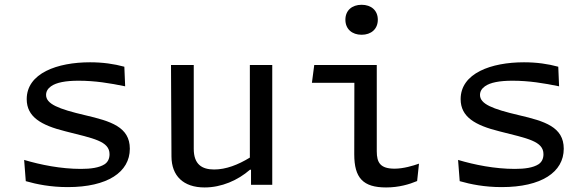

<svg xmlns="http://www.w3.org/2000/svg" viewBox="-20 -792 2520 823"><path d="M366 -525C226 -525 94.5 -478.5 94.5 -367C94.5 -291 156 -255 261 -229C381 -198.5 449.5 -187 449.5 -131C449.5 -111.5 442 -97 428.5 -88C405 -73 369.5 -68 327 -68C241 -68 154 -85.5 83.5 -106.5L90.5 -15.5C137.5 -2 197 10 270.5 10C440.5 10 536.5 -54 536.5 -154.5C536.5 -248 454.5 -272.5 345.5 -298C230 -325 177.5 -346.5 177.5 -385C177.5 -399.5 184.5 -412 198.5 -422C221.5 -438.5 261.5 -446 316.5 -446C387.5 -446 451 -435.5 516.5 -422L513 -506C469 -518 421 -525 366 -525Z M713 -513.5 715 -121C715.5 -38.5 765.5 11.5 857 11.5C929.5 11.5 999.5 -19 1051.5 -64.5H1056V0H1147V-513.5H1051V-116.5C1000.5 -85.5 948.5 -65.5 898 -65.5C845.5 -65.5 810.5 -87.5 810.5 -154V-513.5Z M1498.5 -130.5C1498.5 -29.5 1536 11.5 1635 11.5C1689.5 11.5 1735 -2 1768 -16L1776 -90.5C1750.5 -81.5 1709 -69 1671.5 -69C1610.5 -69 1595 -94.5 1595 -143.5V-513.5H1327L1317 -437H1499ZM1530 -643C1571 -643 1599.5 -667.5 1599.5 -707.5C1599.5 -747.5 1571 -771.5 1530 -771.5C1489 -771.5 1460.5 -747.5 1460.5 -707.5C1460.5 -667.5 1489 -643 1530 -643Z M2226 -525C2086 -525 1954.5 -478.5 1954.5 -367C1954.5 -291 2016 -255 2121 -229C2241 -198.5 2309.5 -187 2309.5 -131C2309.5 -111.5 2302 -97 2288.5 -88C2265 -73 2229.5 -68 2187 -68C2101 -68 2014 -85.5 1943.5 -106.5L1950.5 -15.5C1997.5 -2 2057 10 2130.5 10C2300.5 10 2396.5 -54 2396.5 -154.5C2396.5 -248 2314.5 -272.5 2205.5 -298C2090 -325 2037.5 -346.5 2037.5 -385C2037.5 -399.5 2044.5 -412 2058.5 -422C2081.5 -438.5 2121.5 -446 2176.5 -446C2247.5 -446 2311 -435.5 2376.5 -422L2373 -506C2329 -518 2281 -525 2226 -525Z"/></svg>

Font: Monaspace Argon
Style: Regular
Weight: 400
Designer: Riley Cran & the Lettermatic Team
Foundry: Lettermatic
Version: Version 1.200 (Monaspace Argon)